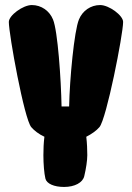

<svg xmlns="http://www.w3.org/2000/svg" viewBox="-20 -730 523 761"><path d="M377 -710C339 -710 307 -687 293 -653C274 -608 256 -415 254 -308H224C222 -415 209 -608 190 -653C176 -687 144 -710 106 -710C71 -710 15 -669 15 -643C15 -594 76 -258 104 -226C115 -213 134 -198 156 -188C153 -164 152 -139 152 -115C152 -80 155 -43 160 -22C165 -2 194 11 234 11C276 11 308 -6 314 -32C321 -61 326 -94 326 -115C326 -136 325 -162 322 -188C344 -199 363 -213 374 -226C402 -258 468 -594 468 -643C468 -669 412 -710 377 -710Z"/></svg>

Font: Manosque
Style: Regular
Weight: 400
Designer: Ariel Martín Pérez
Foundry: Ariel Martín Pérez
Version: Version 1.005;hotconv 1.0.109;makeotfexe 2.5.65596